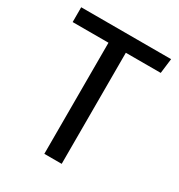

<svg xmlns="http://www.w3.org/2000/svg" viewBox="-165 -799 847 910"><g transform="rotate(30 258.5 -344.5)"><path d="M15 -689V-608H211V0H306V-608H497L507 -689Z"/></g></svg>

Font: Fira Sans
Style: Regular
Weight: 400
Designer: Carrois Corporate & Edenspiekermann AG
Foundry: Carrois Corporate GbR & Edenspiekermann AG
Version: Version 4.203